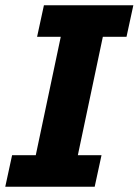

<svg xmlns="http://www.w3.org/2000/svg" viewBox="-30 -710 527 730"><path d="M-10 0 16 -120H106L201 -570H111L137 -690H477L451 -570H361L266 -120H356L330 0Z"/></svg>

Font: Radio Canada
Style: Italic
Weight: 400
Italic angle: -12°
Designer: Charles Daoud, Etienne Aubert Bonn, Alexandre Saumier Demers, Jacques Le Bailly
Foundry: Radio-Canada
Version: Version 2.104;gftools[0.9.28.dev5+ged2979d]